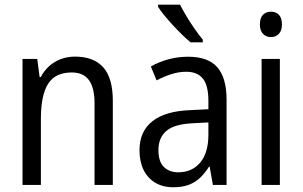

<svg xmlns="http://www.w3.org/2000/svg" viewBox="-20 -786 1286 816"><path d="M298.8 -545.4Q377.9 -545.4 418.7 -500Q459.5 -454.6 459.5 -356.9V0H381.8V-346.7Q381.8 -412.6 358.2 -445.3Q334.5 -478 285.2 -478Q214.4 -478 184.1 -429.4Q153.8 -380.9 153.8 -281.2V0H75.7V-535.6H138.2L148.4 -458.5H153.3Q167.5 -485.8 189.5 -505.4Q211.4 -524.9 239.3 -535.2Q267.1 -545.4 298.8 -545.4Z M779.8 -544.9Q864.7 -544.9 903.8 -499.8Q942.9 -454.6 942.9 -362.8V0H884.8L871.1 -77.6H868.2Q850.6 -49.3 829.6 -29.8Q808.6 -10.3 781.5 -0.2Q754.4 9.8 716.3 9.8Q671.4 9.8 639.2 -9.8Q606.9 -29.3 589.8 -64.7Q572.8 -100.1 572.8 -147.5Q572.8 -227.1 627.4 -270.5Q682.1 -314 789.1 -317.9L865.7 -321.8V-356.4Q865.7 -423.3 842 -452.1Q818.4 -481 772 -481Q739.7 -481 708.3 -470.9Q676.8 -460.9 645.5 -444.3L621.1 -503.4Q654.3 -522.5 694.8 -533.7Q735.4 -544.9 779.8 -544.9ZM865.7 -265.6 800.3 -262.2Q721.7 -258.8 687.5 -230Q653.3 -201.2 653.3 -147.9Q653.3 -99.6 676.3 -76.7Q699.2 -53.7 737.8 -53.7Q795.9 -53.7 830.8 -95Q865.7 -136.2 865.7 -213.9ZM745.1 -766.1Q756.8 -743.2 773.4 -715.6Q790 -688 808.1 -662.1Q826.2 -636.2 841.8 -617.7V-606H790Q773.4 -619.6 753.7 -638.9Q733.9 -658.2 714.1 -679.7Q694.3 -701.2 678 -721.2Q661.6 -741.2 651.9 -756.8V-766.1Z M1169.4 -535.6V0H1091.8V-535.6ZM1131.8 -736.3Q1153.3 -736.3 1165.8 -722.7Q1178.2 -709 1178.2 -682.1Q1178.2 -656.2 1165.3 -642.3Q1152.3 -628.4 1131.8 -628.4Q1110.8 -628.4 1097.7 -642.3Q1084.5 -656.2 1084.5 -682.1Q1084.5 -709.5 1097.4 -722.9Q1110.4 -736.3 1131.8 -736.3Z"/></svg>

Font: Open Sans SemiCondensed
Style: Regular
Weight: 400
Width: 4
Designer: Monotype Design Team
Foundry: Monotype Imaging Inc.
Version: Version 3.000